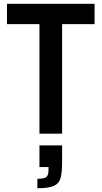

<svg xmlns="http://www.w3.org/2000/svg" viewBox="-20 -708 538 1017"><path d="M189 0V-580H17V-688H481V-580H309V0ZM237 193V177H189V62H309V145Q309 207 300.5 236Q292 265 264.5 277Q237 289 178 289V239Q213 239 225 230Q237 221 237 193Z"/></svg>

Font: Saira Semi Condensed Medium
Style: Regular
Weight: 500
Width: 4
Designer: Hector Gatti with collaboration of the Omnibus-Type team
Foundry: Omnibus-Type
Version: Version 1.001; ttfautohint (v1.8)